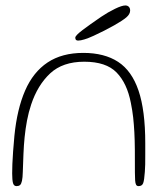

<svg xmlns="http://www.w3.org/2000/svg" viewBox="-20 -654 594 686"><path d="M39 11Q29.5 11 26.5 0.2Q23.5 -10.5 23.5 -34.5Q23.5 -49 24.2 -68.2Q25 -87.5 26.8 -112.8Q28.5 -138 31.5 -169Q41 -264.5 69.8 -330.5Q98.5 -396.5 150 -430.8Q201.5 -465 277.5 -465Q353 -465 402 -433Q451 -401 475 -330.2Q499 -259.5 499 -142.5Q499 -119.5 499 -100.5Q499 -81.5 498.8 -66.5Q498.5 -51.5 497.5 -40Q495.5 -10 491.5 0.5Q487.5 11 475 11Q469 11 466.2 6Q463.5 1 462.8 -9.8Q462 -20.5 462 -37.5Q462 -84 461.8 -119Q461.5 -154 460 -181.8Q458.5 -209.5 455.8 -234.5Q453 -259.5 447.5 -286.5Q434 -356.5 396.5 -395Q359 -433.5 281 -433.5Q204 -433.5 159.2 -391.8Q114.5 -350 91.5 -281Q82 -252.5 76.5 -223.2Q71 -194 68 -164.2Q65 -134.5 63.8 -103.5Q62.5 -72.5 61.5 -40.5Q61 -19 58.5 -7.8Q56 3.5 51.5 7.2Q47 11 39 11ZM259 -509Q254 -509 251.5 -511.5Q249 -514 249 -519.5Q249 -527 274.8 -546.5Q300.5 -566 341.5 -594Q366 -610.5 390.8 -622.5Q415.5 -634.5 428 -634.5Q435.5 -634.5 440.2 -629.8Q445 -625 445 -616.5Q445 -603.5 431.5 -592Q418 -580.5 388 -563.5Q351.5 -543 314.2 -526Q277 -509 259 -509Z"/></svg>

Font: Gluten Thin
Style: Regular
Weight: 100
Designer: Tyler Finck
Foundry: Etcetera Type Company
Version: Version 1.300